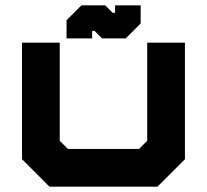

<svg xmlns="http://www.w3.org/2000/svg" viewBox="-20 -700 776 720"><path d="M165.5 0 62.5 -103V-540H204V-172L234.5 -141.5H501.5L532 -172V-540H673.5V-103L570.5 0ZM229.5 -556V-624L285.5 -680H374.5L402.5 -652H411.5V-680H507.5V-612L451.5 -556H362.5L334.5 -584H325.5V-556Z"/></svg>

Font: Tourney Expanded Black
Style: Regular
Weight: 900
Width: 7
Designer: Tyler Finck
Foundry: Etcetera Type Co
Version: Version 1.010; ttfautohint (v1.8.3)